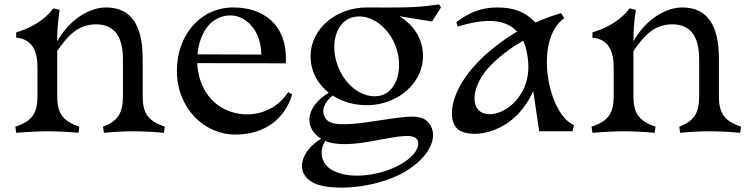

<svg xmlns="http://www.w3.org/2000/svg" viewBox="-20 -599 3431 876"><path d="M450 -21 454 7C505 2 555 0 587 0C619 0 679 2 728 7L732 -21C652 -48 631 -86 631 -162V-331C631 -487 576 -565 464 -565C388 -565 296 -510 241 -410C241 -451 243 -496 252 -554L224 -561C186 -512 132 -475 54 -451V-427C129 -421 151 -362 151 -293V-162C151 -86 130 -47 50 -21L54 7C115 2 165 0 197 0C229 0 289 2 338 7L342 -21C262 -48 241 -86 241 -162V-330V-366C285 -430 332 -488 418 -488C500 -488 541 -435 541 -327V-162C541 -86 520 -47 450 -21Z M1313 -168 1295 -179C1208 -44 1016 -48 930 -163C898 -206 882 -259 880 -311L1284 -310C1294 -494 1173 -565 1046 -565C891 -565 787 -436 787 -276C787 -108 909 15 1054 15C1194 15 1282 -63 1313 -168ZM881 -351C887 -417 914 -477 956 -505C1055 -571 1172 -492 1172 -350Z M1653 -119C1794 -119 1910 -219 1910 -343C1910 -421 1867 -486 1802 -525L1951 -501L1992 -565L1983 -579C1870 -561 1786 -565 1655 -565H1653C1512 -565 1397 -466 1397 -343C1397 -274 1429 -216 1480 -176C1393 -124 1362 -41 1424 18C1431 24 1438 30 1445 34C1350 91 1322 194 1414 237C1482 269 1652 266 1790 204C1914 148 1986 43 1944 -27C1911 -82 1853 -71 1700 -48C1596 -32 1502 -21 1472 -51C1444 -79 1449 -125 1498 -163C1541 -135 1595 -119 1653 -119ZM1712 -162C1638 -147 1552 -206 1518 -307C1484 -408 1519 -508 1597 -522C1670 -536 1755 -478 1789 -378C1821 -276 1786 -176 1712 -162ZM1464 44C1535 73 1639 53 1738 34C1834 16 1878 15 1887 46C1896 78 1861 130 1773 168C1674 211 1541 218 1477 164C1449 141 1434 91 1464 44Z M2062 -498 2068 -478C2179 -511 2279 -520 2339 -455C2029 -267 2006 -54 2072 -7C2134 37 2326 13 2413 -184L2440 0H2592L2599 -28C2480 -78 2414 -415 2554 -516L2540 -539C2507 -530 2465 -515 2423 -496C2376 -546 2323 -565 2248 -565C2171 -565 2115 -538 2062 -498ZM2165 -95C2125 -133 2146 -228 2220 -302C2271 -353 2323 -388 2367 -413C2370 -405 2374 -397 2377 -388C2408 -275 2382 -202 2344 -152C2288 -79 2203 -60 2165 -95Z M3079 -21 3083 7C3134 2 3184 0 3216 0C3248 0 3308 2 3357 7L3361 -21C3281 -48 3260 -86 3260 -162V-331C3260 -487 3205 -565 3093 -565C3017 -565 2925 -510 2870 -410C2870 -451 2872 -496 2881 -554L2853 -561C2815 -512 2761 -475 2683 -451V-427C2758 -421 2780 -362 2780 -293V-162C2780 -86 2759 -47 2679 -21L2683 7C2744 2 2794 0 2826 0C2858 0 2918 2 2967 7L2971 -21C2891 -48 2870 -86 2870 -162V-330V-366C2914 -430 2961 -488 3047 -488C3129 -488 3170 -435 3170 -327V-162C3170 -86 3149 -47 3079 -21Z"/></svg>

Font: Basteleur Moonlight
Style: Regular
Weight: 300
Designer: Keussel
Foundry: Keussel Studio
Version: Version 1.300;Glyphs 3.2 (3192)